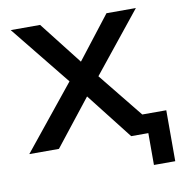

<svg xmlns="http://www.w3.org/2000/svg" viewBox="-74 -573 732 772"><g transform="rotate(-10 292.0 -187.0)"><path d="M7 0 217 -260 20 -504H140L276 -330L411 -504H531L335 -260L482 -78H580V130H493V0H423L276 -188L128 0Z"/></g></svg>

Font: Mulish SemiBold
Style: Regular
Weight: 600
Designer: Vernon Adams
Foundry: Vernon Adams
Version: Version 3.603; ttfautohint (v1.8.3)